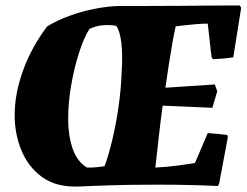

<svg xmlns="http://www.w3.org/2000/svg" viewBox="-20 -680 908 707"><path d="M256 7Q182 7 133 -29.5Q84 -66 59 -126Q34 -186 34 -256Q34 -337 66 -423.5Q98 -510 154 -583Q192 -606 238 -622.5Q284 -639 331 -648Q378 -657 419 -658Q459 -658 518.5 -658Q578 -658 643 -658.5Q708 -659 766 -659.5Q824 -660 863 -660L868 -651L839 -469Q821 -466 803 -464.5Q785 -463 765 -462L759 -469L745 -593Q726 -593 701.5 -591Q677 -589 656 -586.5Q635 -584 627 -583Q622 -563 615.5 -526Q609 -489 602 -444.5Q595 -400 589 -357L771 -369L780 -344L762 -283Q717 -285 671.5 -287Q626 -289 579 -291Q571 -233 564.5 -174.5Q558 -116 552 -63Q594 -65 635.5 -70.5Q677 -76 698 -80L745 -190Q763 -189 781 -187Q799 -185 817 -183L819 -175L787 -4L782 5Q747 3 688 1.5Q629 0 565 0Q521 0 474 0.5Q427 1 384 2.5Q341 4 310 5Q294 6 280.5 6.5Q267 7 256 7ZM300 -63Q308 -63 316 -63Q324 -63 333 -64Q342 -65 350.5 -66Q359 -67 365 -68Q379 -105 393 -163Q407 -221 416.5 -287Q426 -353 428 -414Q432 -477 427 -521Q422 -565 408 -585Q396 -587 383.5 -587.5Q371 -588 358 -587Q345 -586 331.5 -582Q318 -578 309 -573Q287 -537 269.5 -481Q252 -425 241.5 -362.5Q231 -300 231 -242Q231 -182 247 -134Q263 -86 300 -63Z"/></svg>

Font: Albura ExtraBold
Style: Italic
Weight: 758
Italic angle: -7°
Designer: Mercedes Jáuregui
Foundry: Omnibus-Type Team
Version: Version 1.000; ttfautohint (v1.8.3)